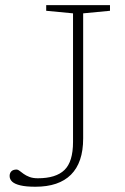

<svg xmlns="http://www.w3.org/2000/svg" viewBox="-20 -718 486 748"><path d="M304 -179Q304 -131.5 292 -96.2Q280 -61 256.5 -37.5Q233 -14 198.2 -2.2Q163.5 9.5 118 9.5Q81.5 9.5 59.5 4.2Q37.5 -1 27.5 -10.2Q17.5 -19.5 17.5 -32.5Q17.5 -43.5 24.2 -50.5Q31 -57.5 45 -57.5Q50 -57.5 56.2 -52.5Q62.5 -47.5 71.8 -40.8Q81 -34 94.5 -28.8Q108 -23.5 127.5 -23.5Q198 -23.5 231.2 -55.8Q264.5 -88 264.5 -165V-666L160 -676V-698H408.5V-676L304 -666Z"/></svg>

Font: Newsreader 9pt ExtraLight
Style: Regular
Weight: 250
Designer: Hugues Gentile
Foundry: Production Type
Version: Version 1.003